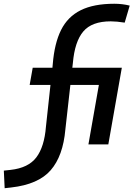

<svg xmlns="http://www.w3.org/2000/svg" viewBox="-113 -762 719 1013"><path d="M-88.4 231 -92.8 138.2 -57.1 134.3Q36.6 124 78.9 68.1Q121.1 12.2 129.4 -93.8L153.3 -314H43.5L59.6 -404.8H163.6L165.5 -424.8Q174.3 -533.7 209.2 -603.8Q244.1 -673.8 312.7 -708Q381.3 -742.2 490.2 -742.2Q532.7 -742.2 571.3 -732.4L544.9 -642.6Q502.4 -649.4 471.2 -649.4Q371.6 -649.4 326.4 -595.9Q281.2 -542.5 271.5 -429.7L268.6 -404.8H529.8L458.5 0H353.5L408.7 -314H258.3L231.9 -79.1Q219.7 61 154.5 136Q89.4 210.9 -53.7 227.1Z"/></svg>

Font: CaskaydiaCove NFP
Style: Italic
Weight: 400
Italic angle: -10°
Designer: Aaron Bell
Foundry: Saja Typeworks
Version: Version 2111.001; VTT 6.35;Nerd Fonts 3.1.1